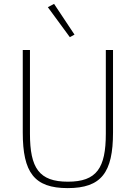

<svg xmlns="http://www.w3.org/2000/svg" viewBox="-20 -955 698 987"><path d="M339 -764 363 -777 258 -935 226 -918ZM97 -698V-274C97 -68 156 12 328 12C501 12 561 -68 561 -274V-698H524V-268C524 -91 477 -21 329 -21C181 -21 134 -91 134 -268V-698Z"/></svg>

Font: IBM Plex Thai ExtraLight
Style: Regular
Weight: 200
Designer: Mike Abbink, Paul van der Laan, Pieter van Rosmalen, Ben Mitchell, Mark Frömberg
Foundry: Bold Monday
Version: Version 1.0